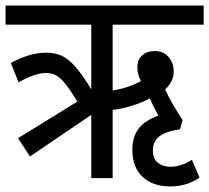

<svg xmlns="http://www.w3.org/2000/svg" viewBox="-20 -642 754 692"><path d="M88 -78 45 -144 259 -276Q233 -318 215 -340.5Q197 -363 181 -371Q165 -379 146 -379Q126 -379 100 -370Q74 -361 47 -345L19 -415Q50 -432 82 -442Q114 -452 147 -452Q180 -452 204.5 -440Q229 -428 253.5 -399.5Q278 -371 309 -320V-553H0V-622H714V-553H386V-316Q413 -320 439 -328.5Q465 -337 488 -350Q475 -374 475 -399Q475 -428 493 -443Q511 -458 538 -458Q570 -458 588 -436Q606 -414 606 -385Q606 -347 575 -320Q589 -289 607 -259Q625 -229 638 -209L629 -176Q579 -169 555 -151Q531 -133 531 -100Q531 -69 549 -55Q567 -41 595 -41Q632 -41 672 -66L699 -2Q678 13 651.5 21.5Q625 30 593 30Q531 30 494 -4.5Q457 -39 457 -102Q457 -150 480.5 -179.5Q504 -209 551 -225Q533 -257 520 -287Q491 -272 456 -261Q421 -250 386 -246V0H309V-228Z"/></svg>

Font: Noto Sans Devanagari Condensed
Style: Regular
Weight: 400
Width: 3
Designer: Jelle Bosma - Monotype Design Team
Foundry: Monotype Imaging Inc.
Version: Version 2.004; ttfautohint (v1.8.4.7-5d5b)